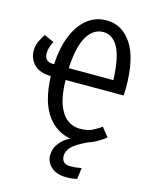

<svg xmlns="http://www.w3.org/2000/svg" viewBox="-137 -805 890 1129"><g transform="rotate(15 307.5 -240.5)"><path d="M0.5 -433.3Q0.5 -467.2 13.3 -493.3Q26.2 -519.5 40.5 -540L99 -513.3Q90.3 -494.4 84.1 -476.9Q77.9 -459.5 77.9 -440.5Q77.9 -388.2 130.8 -388.2H136.9Q142.6 -491.3 173.1 -565.1Q203.6 -639 254.1 -678.2Q304.6 -717.4 369.7 -717.4Q465.1 -717.4 523.3 -629.5Q581.5 -541.5 581.5 -366.2Q581.5 -356.9 581 -343.6Q580.5 -330.3 579 -316.4H226.2Q227.7 -224.1 248.7 -167.9Q269.7 -111.8 303.8 -86.4Q337.9 -61 379 -61Q426.7 -61 455.9 -75.6Q485.1 -90.3 509.2 -107.2L551.8 -53.8Q523.6 -29.7 482.1 -9Q440.5 11.8 380 11.8Q274.4 11.8 208.2 -70Q142.1 -151.8 136.4 -315.9Q68.7 -316.4 34.6 -351Q0.5 -385.6 0.5 -433.3ZM368.7 -646.2Q308.7 -646.2 271 -584.1Q233.3 -522.1 226.2 -388.2H497.9Q492.3 -528.2 458.5 -587.2Q424.6 -646.2 368.7 -646.2ZM444.6 -31.3 457.9 0Q405.1 23.6 377.7 43.3Q350.3 63.1 340.5 81.3Q330.8 99.5 330.8 117.4Q330.8 140.5 343.3 153.6Q355.9 166.7 388.2 166.7Q416.9 166.7 451.8 159.5L442.6 228.2Q427.2 231.3 412.6 233.3Q397.9 235.4 377.9 235.4Q319.5 235.4 286.2 206.2Q252.8 176.9 252.8 134.4Q252.8 80.5 298.2 39.2Q343.6 -2.1 444.6 -31.3Z"/></g></svg>

Font: FiraCode Nerd Font Mono
Style: Regular
Weight: 400
Monospace: yes
Designer: Carrois Corporate, Edenspiekermann AG, Nikita Prokopov
Foundry: Carrois Corporate, Edenspiekermann AG, Nikita Prokopov
Version: Version 6.002;Nerd Fonts 3.4.0